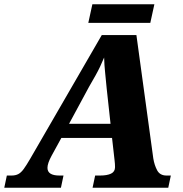

<svg xmlns="http://www.w3.org/2000/svg" viewBox="-66 -878 858 898"><path d="M-46 0 -34 -57H-12Q6 -57 19 -63.5Q32 -70 44.5 -87Q57 -104 75 -135L410 -714H572L651 -137Q656 -106 669 -81.5Q682 -57 713 -57H733L721 0H367L379 -57H402Q435 -57 453.5 -66Q472 -75 472 -96Q472 -104 471.5 -111.5Q471 -119 470 -127L458 -233H221L175 -149Q156 -114 156 -93Q156 -57 212 -57H231L219 0ZM351 -473 257 -299H451L433 -464Q429 -508 425.5 -540.5Q422 -573 421 -609Q411 -585 402 -566Q393 -547 381 -525.5Q369 -504 351 -473ZM347 -771 366 -858H656L637 -771Z"/></svg>

Font: Noto Serif ExtraBold
Style: Italic
Weight: 800
Italic angle: -12°
Designer: Monotype Design Team
Foundry: Monotype Imaging Inc.
Version: Version 2.013